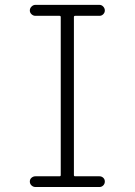

<svg xmlns="http://www.w3.org/2000/svg" viewBox="-20 -750 540 770"><path d="M218.8 -43Q223.6 -43 223.6 -47.9V-681.6Q223.6 -686.5 218.8 -686.5H122.1Q113.3 -686.5 106.4 -692.9Q99.6 -699.2 99.6 -708Q99.6 -716.8 106.4 -723.6Q113.3 -730.5 122.1 -730.5H378.9Q387.7 -730.5 394 -723.6Q400.4 -716.8 400.4 -708Q400.4 -699.2 394 -692.9Q387.7 -686.5 378.9 -686.5H281.2Q276.4 -686.5 276.4 -681.6V-47.9Q276.4 -43 281.2 -43H378.9Q387.7 -43 394 -37.1Q400.4 -31.2 400.4 -22Q400.4 -12.7 394 -6.3Q387.7 0 378.9 0H122.1Q113.3 0 106.4 -6.3Q99.6 -12.7 99.6 -22Q99.6 -31.2 106.4 -37.1Q113.3 -43 122.1 -43Z"/></svg>

Font: Rounded-L Mgen+ 1mn light
Style: Regular
Weight: 200
Designer: [Source Han Sans]
Ryoko NISHIZUKA  (kana & ideographs); Paul D. Hunt (Latin, Greek & Cyrillic); Wenlong ZHANG  (bopomofo
Version: Version 1.059.20150602